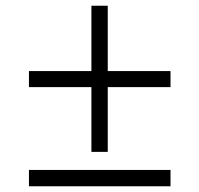

<svg xmlns="http://www.w3.org/2000/svg" viewBox="-20 -650 695 670"><path d="M299 -120V-346H81V-402H299V-630H356V-402H575V-346H356V-120ZM81 0V-57H575V0Z"/></svg>

Font: Archivo SemiExpanded ExtraLight
Style: Regular
Weight: 250
Width: 6
Designer: Hector Gatti
Foundry: Omnibus-Type
Version: Version 2.001